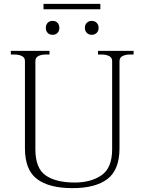

<svg xmlns="http://www.w3.org/2000/svg" viewBox="-20 -963 747 993"><path d="M205 -943H499V-915H205ZM217 -819Q217 -835 226.5 -845Q236 -855 252 -855Q268 -855 277.5 -845Q287 -835 287 -819Q287 -803 277.5 -793Q268 -783 252 -783Q236 -783 226.5 -793Q217 -803 217 -819ZM419 -819Q419 -835 429 -845Q439 -855 454 -855Q470 -855 480 -845Q490 -835 490 -819Q490 -803 480 -793Q470 -783 454 -783Q439 -783 429 -793Q419 -803 419 -819ZM109 -196V-647Q109 -665 93.5 -673Q78 -681 55 -681H36V-700H236V-681H217Q193 -681 178 -673Q163 -665 163 -647V-191Q163 -93 216 -56Q269 -19 367 -19Q451 -19 505.5 -57Q560 -95 560 -191V-647Q560 -665 544.5 -673Q529 -681 506 -681H487V-700H671V-681H652Q629 -681 613.5 -673Q598 -665 598 -647V-196Q598 -85 536 -37.5Q474 10 355 10Q234 10 171.5 -37Q109 -84 109 -196Z"/></svg>

Font: Taviraj ExtraLight
Style: Regular
Weight: 275
Designer: Katatrad Team
Foundry: CadsonDemak
Version: Version 1.001